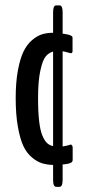

<svg xmlns="http://www.w3.org/2000/svg" viewBox="-20 -621 324 729"><path d="M255.4 -478.5V-426.8Q255.9 -423.8 253.9 -421.4Q252 -418.9 250 -418.9Q245.1 -419.4 234.1 -422.6Q223.1 -425.8 217.8 -426.3V-64.9Q232.4 -66.9 249.5 -72.3Q251.5 -71.8 253.7 -68.4Q255.9 -64.9 255.9 -62V-13.7Q255.9 -10.7 254.6 -8.1Q253.4 -5.4 250.5 -3.9Q247.6 -2.4 244.9 -1.2Q242.2 0 237.8 0.7Q233.4 1.5 231 2Q228.5 2.4 223.6 2.9Q218.8 3.4 217.8 3.4V62Q217.8 88.4 206.1 88.4H193.4Q181.6 88.4 181.6 62V5.4Q157.7 4.4 139.4 -1.2Q121.1 -6.8 101.3 -23.2Q81.5 -39.6 68.8 -66.4Q56.2 -93.3 47.9 -139.6Q39.6 -186 39.6 -248.5Q39.6 -308.6 47.9 -353.5Q56.2 -398.4 69.1 -425Q82 -451.7 101.3 -468.3Q120.6 -484.9 139.6 -490.7Q158.7 -496.6 181.6 -496.6V-574.7Q181.6 -600.6 193.4 -600.6H206.1Q217.8 -600.6 217.8 -574.7V-493.2Q218.3 -493.2 224.6 -492.2Q231 -491.2 234.9 -490.5Q238.8 -489.7 244.1 -488Q249.5 -486.3 252.4 -483.9Q255.4 -481.4 255.4 -478.5ZM181.6 -66.4V-425.3Q164.6 -420.4 153.1 -406.2Q141.6 -392.1 133.1 -352.5Q124.5 -313 124.5 -248.5Q124.5 -196.3 128.7 -160.6Q132.8 -125 141.1 -105.7Q149.4 -86.4 158.9 -77.6Q168.5 -68.8 181.6 -66.4Z"/></svg>

Font: BenchNine
Style: Bold
Weight: 700
Version: Version 1 ; ttfautohint (v0.92.18-e454-dirty) -l 8 -r 50 -G 